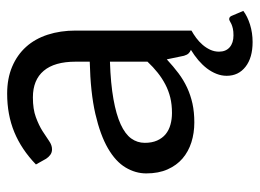

<svg xmlns="http://www.w3.org/2000/svg" viewBox="-114 -442 726 537"><g transform="rotate(-90 248.5 -173.0)"><path d="M345 -228Q283.5 -226 240.2 -218.2Q197 -210.5 169.8 -198Q142.5 -185.5 130.2 -168.5Q118 -151.5 118 -130.5Q118 -110.5 124.5 -96Q131 -81.5 142.2 -72.2Q153.5 -63 168.8 -58.8Q184 -54.5 201.5 -54.5Q225 -54.5 244.5 -59.2Q264 -64 281.2 -73Q298.5 -82 314.2 -94.5Q330 -107 345 -123ZM487 145Q472 156.5 448.8 163.8Q425.5 171 400 171Q356 171 330.8 151.2Q305.5 131.5 305.5 98.5Q305.5 84 311 70Q316.5 56 326.2 43.2Q336 30.5 349.2 19.2Q362.5 8 378 -1.5Q372 -4 368 -8.2Q364 -12.5 361.5 -21L351.5 -69Q331.5 -50.5 312.5 -36.2Q293.5 -22 272.5 -12.2Q251.5 -2.5 227.8 2.8Q204 8 175 8Q145.5 8 119.5 -0.2Q93.5 -8.5 74.2 -25Q55 -41.5 43.8 -66.8Q32.5 -92 32.5 -126.5Q32.5 -156.5 49 -184.2Q65.5 -212 102.5 -233.5Q139.5 -255 199 -268.8Q258.5 -282.5 345 -284.5V-324Q345 -383 319.5 -413.2Q294 -443.5 245 -443.5Q212 -443.5 189.8 -435.2Q167.5 -427 151.2 -416.8Q135 -406.5 123.2 -398.2Q111.5 -390 100 -390Q91 -390 84.5 -394.8Q78 -399.5 73.5 -406.5L57.5 -435Q99.5 -475.5 148 -495.5Q196.5 -515.5 255.5 -515.5Q298 -515.5 331 -501.5Q364 -487.5 386.5 -462.5Q409 -437.5 420.5 -402Q432 -366.5 432 -324V0Q422 5.5 411.5 13.2Q401 21 392.5 30.8Q384 40.5 378.5 52.2Q373 64 373 77Q373 96 385.2 106.8Q397.5 117.5 418.5 117.5Q430 117.5 437.5 115.8Q445 114 450 111.8Q455 109.5 458.2 107.5Q461.5 105.5 464 105.5Q467.5 105.5 469.8 107.5Q472 109.5 473 112Z"/></g></svg>

Font: Lato-Regular
Style: Regular
Weight: 400
Designer: Lukasz Dziedzic with Adam Twardoch and Botio Nikoltchev
Foundry: tyPoland Lukasz Dziedzic
Version: Version 2.015; 2015-08-06; http://www.latofonts.com/